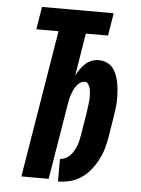

<svg xmlns="http://www.w3.org/2000/svg" viewBox="-53 -777 606 827"><g transform="rotate(5 250.0 -363.5)"><path d="M229 8V-90Q241 -90 252.5 -95.5Q264 -101 272.5 -110Q281 -119 287.5 -130Q294 -141 298.5 -152.5Q303 -164 305.5 -176Q308 -188 310 -199L326 -296Q327 -306 328.5 -315Q330 -324 331 -333.5Q332 -343 333 -352.5Q334 -362 333.5 -371Q333 -380 332.5 -389Q332 -398 329 -406.5Q326 -415 321 -422.5Q316 -430 307 -430Q296 -430 286.5 -423.5Q277 -417 270.5 -408Q264 -399 259.5 -389Q255 -379 251.5 -368.5Q248 -358 246 -348Q244 -338 242 -327L188 0H70L175 -637H79L95 -735H405L389 -637H293L263 -452Q270 -467 279 -480Q288 -493 300 -504.5Q312 -516 327.5 -522Q343 -528 358 -528Q377 -528 394 -520.5Q411 -513 421.5 -498.5Q432 -484 438 -467Q444 -450 447 -432Q450 -414 451 -395Q452 -376 451.5 -357Q451 -338 448 -319Q445 -300 442 -280L429 -199Q425 -174 417.5 -149Q410 -124 397.5 -100.5Q385 -77 368 -56Q351 -35 328.5 -20Q306 -5 280 1.5Q254 8 229 8Z"/></g></svg>

Font: Iosevka Heavy Oblique
Style: Regular
Weight: 900
Italic angle: -9°
Monospace: yes
Designer: Belleve Invis
Foundry: Belleve Invis
Version: Version 32.5.0; ttfautohint (v1.8.4)